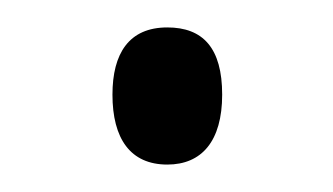

<svg xmlns="http://www.w3.org/2000/svg" viewBox="-20 -413 243 140"><path d="M62 -344C62 -312 75 -293 102 -293C127 -293 142 -310 142 -344C142 -378 128 -393 102 -393C74 -393 62 -374 62 -344Z"/></svg>

Font: Noto Sans UI Condensed Light
Style: Regular
Weight: 300
Width: 3
Designer: Monotype Design Team
Foundry: Monotype Imaging Inc.
Version: Version 1.901